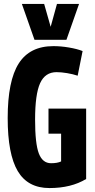

<svg xmlns="http://www.w3.org/2000/svg" viewBox="-20 -944 484 974"><path d="M19 -345Q19 -534 75 -622Q131 -710 251 -710Q289 -710 330 -703Q371 -696 399 -685L374 -560Q350 -568 320.5 -573Q291 -578 267 -578Q209 -578 183.5 -522Q158 -466 158 -337Q158 -215 177 -165.5Q196 -116 239 -116Q271 -116 290 -125V-266H226V-393H417V-36Q341 10 231 10Q121 10 70 -76Q19 -162 19 -345ZM381 -924 317 -742H155L91 -924H204L237 -808L269 -924Z"/></svg>

Font: Georama Condensed
Style: Bold
Weight: 700
Width: 3
Designer: Jean-Baptiste Levee
Foundry: Production Type
Version: Version 1.000